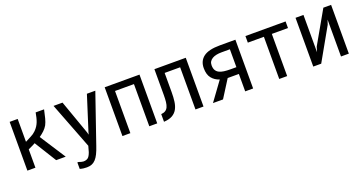

<svg xmlns="http://www.w3.org/2000/svg" viewBox="-36 -1130 3573 1887"><g transform="rotate(-20 1750.0 -186.0)"><path d="M375 -16 233 -245Q209 -231 190 -223Q171 -215 158 -208V-16H74V-526H158V-287Q187 -303 218 -318Q249 -333 272 -356Q290 -374 302 -392.5Q314 -411 322 -431.5Q330 -452 335.5 -475Q341 -498 346 -526H434Q424 -478 414 -439.5Q404 -401 390 -374Q376 -349 352.5 -326.5Q329 -304 301 -285L475 -16Z M563 144V76H575Q589 81 601.5 84.5Q614 88 623 88Q652 88 670 75Q688 62 703 20L720 -41L533 -526H627L754 -168L761 -142L768 -168L882 -526H970L793 -12Q778 33 762.5 64.5Q747 96 728.5 116Q710 136 687.5 145Q665 154 636 154Q619 154 601.5 152Q584 150 563 144Z M1432 -526V-16H1349V-457H1151V-16H1068V-526Z M1500 -88Q1527 -90 1544.5 -101Q1562 -112 1571.5 -132.5Q1581 -153 1584.5 -184Q1588 -215 1588 -257V-526H1916V-16H1832V-457H1670V-255Q1670 -202 1664 -158Q1658 -114 1640 -81.5Q1622 -49 1588.5 -30Q1555 -11 1500 -8Z M2157 -211Q2107 -227 2077 -264.5Q2047 -302 2047 -369Q2047 -445 2101 -485.5Q2155 -526 2273 -526H2435V-16H2352V-198H2235L2120 -16H2015ZM2129 -370Q2129 -338 2140 -318.5Q2151 -299 2172 -288Q2193 -277 2223 -273Q2253 -269 2292 -269H2352V-456H2264Q2235 -456 2210.5 -451Q2186 -446 2168 -435.5Q2150 -425 2139.5 -409Q2129 -393 2129 -370Z M2708 -16V-457H2540V-526H2960V-457H2791V-16Z M3147 -136 3163 -189 3355 -526H3436V-16H3354V-402L3338 -354L3147 -16H3064V-526H3147Z"/></g></svg>

Font: D2Coding ligature
Style: Regular
Weight: 400
Monospace: yes
Designer: Yong-Rak Park; Jeong-Hwan Yoon; Sang-Min Lee;
Foundry: NHN Corporation
Version: Version 1.3.2; Build 20180524